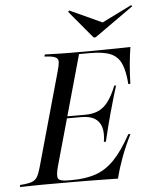

<svg xmlns="http://www.w3.org/2000/svg" viewBox="-76 -799 667 843"><g transform="rotate(-5 257.0 -377.0)"><path d="M89.5 -2.4Q66.1 -2.4 44.8 -2Q23.4 -1.6 6 -1.2Q-11.3 -0.8 -22.6 -0.8L-20.2 -9.7L-1.6 -11.3Q21.8 -13.7 35.1 -19.8Q48.4 -25.8 56 -39.1Q63.7 -52.4 71 -78.2L187.1 -492.7Q194.4 -518.5 195.2 -531.9Q196 -545.2 186.7 -551.6Q177.4 -558.1 154.8 -560.5L134.7 -562.1L137.1 -571Q149.2 -571 166.1 -570.2Q183.1 -569.4 204.8 -569Q226.6 -568.5 250.8 -568.5H248.4H345.2Q366.1 -568.5 396 -569Q425.8 -569.4 457.3 -569.8Q488.7 -570.2 514.5 -571Q508.9 -537.1 505.2 -497.6Q501.6 -458.1 500 -409.7H491.1Q487.1 -466.9 472.6 -499.6Q458.1 -532.3 426.6 -546Q395.2 -559.7 337.1 -559.7H287.1L150.8 -73.4Q140.3 -33.9 148 -22.6Q155.6 -11.3 191.1 -11.3H207.3Q266.9 -11.3 311.7 -26.2Q356.5 -41.1 394.4 -79.8Q432.3 -118.5 471.8 -190.3H481.5Q455.6 -138.7 438.3 -91.9Q421 -45.2 409.7 0Q370.2 -0.8 339.5 -1.2Q308.9 -1.6 277.4 -2Q246 -2.4 202.4 -2.4H94.4ZM183.9 -283.1 186.3 -291.9H353.2L351.6 -283.1ZM362.1 -166.1Q368.5 -204 360.9 -230.2Q353.2 -256.5 331.9 -269.8Q310.5 -283.1 273.4 -283.1L290.3 -291.9Q325 -291.9 349.6 -303.2Q374.2 -314.5 393.1 -339.9Q412.1 -365.3 429 -408.1H437.1Q421.8 -359.7 414.9 -333.9Q408.1 -308.1 401.6 -287.1Q393.5 -258.1 387.1 -232.3Q380.6 -206.5 371 -166.1ZM533.9 -754 537.9 -748.4 366.1 -626.6H357.3L255.6 -748.4L260.5 -754L415.3 -683.1L379 -677.4Z"/></g></svg>

Font: Playfair 144pt SemiCondensed
Style: Italic
Weight: 400
Width: 4
Italic angle: -15.6°
Designer: Claus Eggers Sørensen
Foundry: Claus Eggers Sørensen
Version: Version 2.203